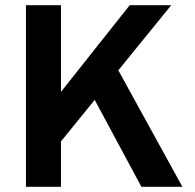

<svg xmlns="http://www.w3.org/2000/svg" viewBox="-20 -720 753 740"><path d="M215 -175V0H80V-700H215V-366L480 -700H640L436 -449L683 0H525L345 -335Z"/></svg>

Font: ReCut ExtraBold
Style: Regular
Weight: 800
Designer: Giant Group (for alternate capitals set)
Version: Version 2.002;FEAKit 1.0